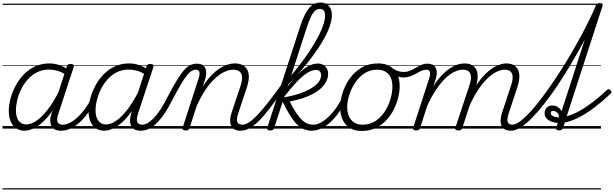

<svg xmlns="http://www.w3.org/2000/svg" viewBox="-20 -1024 4890 1529"><path d="M176 17Q138 17 109 -2Q80 -21 65 -57Q50 -93 50 -141Q50 -185 63 -236Q76 -287 102 -337Q128 -387 167 -428.5Q206 -470 258 -494.5Q310 -519 375 -519Q413 -519 452.5 -505.5Q492 -492 523 -469L511 -425Q469 -452 435 -461Q401 -470 370 -470Q318 -470 276 -449Q234 -428 202 -392.5Q170 -357 149 -314.5Q128 -272 117.5 -228Q107 -184 107 -146Q107 -111 116 -86Q125 -61 143.5 -47Q162 -33 190 -33Q227 -33 270.5 -62.5Q314 -92 361 -152.5Q408 -213 453 -305L467 -266Q417 -161 365 -99Q313 -37 264.5 -10Q216 17 176 17ZM464 17Q436 17 417 7Q398 -3 389 -22Q380 -41 380.5 -67Q381 -93 392 -125L512 -494Q516 -506 522.5 -510.5Q529 -515 542 -515Q560 -515 565 -507.5Q570 -500 566 -488L446 -122Q429 -73 438.5 -52Q448 -31 479 -31Q488 -31 492 -23.5Q496 -16 494.5 -7Q493 2 485.5 9.5Q478 17 464 17ZM0 475H622V485H0ZM0 -20H622V0H0ZM0 -505H622V-500H0ZM0 -995H622V-985H0Z M465 17Q454 17 449.5 9.5Q445 2 446.5 -7Q448 -16 456.5 -23.5Q465 -31 480 -31Q508 -31 539 -47.5Q570 -64 601 -93Q632 -122 660 -161.5Q688 -201 711 -247Q716 -257 725 -256.5Q734 -256 740.5 -249.5Q747 -243 742 -233Q717 -179 686 -133Q655 -87 619 -53.5Q583 -20 544.5 -1.5Q506 17 465 17ZM622 475V485ZM622 -20V0ZM622 -505V-500ZM622 -995V-985Z M811 17Q772 17 743.5 -2Q715 -21 700 -57Q685 -93 685 -141Q685 -185 698 -236Q711 -287 737 -337Q763 -387 802 -428.5Q841 -470 893 -494.5Q945 -519 1010 -519Q1048 -519 1087.5 -505.5Q1127 -492 1158 -469L1146 -425Q1104 -452 1070 -461Q1036 -470 1005 -470Q953 -470 911 -449Q869 -428 837 -392.5Q805 -357 784 -314.5Q763 -272 752 -228Q741 -184 741 -146Q741 -111 750.5 -86Q760 -61 778.5 -47Q797 -33 825 -33Q862 -33 905.5 -62.5Q949 -92 995.5 -152.5Q1042 -213 1088 -305L1102 -266Q1052 -161 999.5 -99Q947 -37 899 -10Q851 17 811 17ZM1099 17Q1071 17 1052 7Q1033 -3 1024 -22Q1015 -41 1015.5 -67Q1016 -93 1026 -125L1146 -494Q1151 -506 1157.5 -510.5Q1164 -515 1177 -515Q1195 -515 1200 -507.5Q1205 -500 1201 -488L1080 -122Q1064 -73 1073.5 -52Q1083 -31 1114 -31Q1123 -31 1127 -23.5Q1131 -16 1129.5 -7Q1128 2 1120.5 9.5Q1113 17 1099 17ZM622 475H1257V485H622ZM622 -20H1257V0H622ZM622 -505H1257V-500H622ZM622 -995H1257V-985H622Z M1101 17Q1090 17 1086.5 9.5Q1083 2 1085.5 -7Q1088 -16 1095.5 -23.5Q1103 -31 1115 -31Q1132 -31 1153.5 -42.5Q1175 -54 1200.5 -79.5Q1226 -105 1255.5 -148.5Q1285 -192 1317 -257Q1360 -339 1392 -390.5Q1424 -442 1449.5 -469.5Q1475 -497 1498.5 -507Q1522 -517 1548 -517Q1558 -517 1560.5 -509.5Q1563 -502 1560.5 -493Q1558 -484 1552 -476.5Q1546 -469 1539 -469Q1523 -469 1506.5 -459.5Q1490 -450 1470.5 -426.5Q1451 -403 1425 -359.5Q1399 -316 1363 -248Q1323 -169 1288 -117.5Q1253 -66 1221.5 -37Q1190 -8 1160.5 4.5Q1131 17 1101 17ZM1257 475H1357V485H1257ZM1257 -20H1357V0H1257ZM1257 -505H1357V-500H1257ZM1257 -995H1357V-985H1257Z M1896 17Q1868 17 1849 7Q1830 -3 1821 -22.5Q1812 -42 1813 -69.5Q1814 -97 1826 -132L1896 -341Q1909 -382 1907.5 -410.5Q1906 -439 1888.5 -454Q1871 -469 1837 -469Q1806 -469 1770 -453Q1734 -437 1695.5 -402.5Q1657 -368 1619 -313Q1581 -258 1546 -179L1489 -4Q1486 6 1479.5 10.5Q1473 15 1458 15Q1446 15 1438.5 10Q1431 5 1434 -6L1560 -394Q1573 -433 1567.5 -451Q1562 -469 1539 -469Q1528 -469 1523.5 -476.5Q1519 -484 1520.5 -493Q1522 -502 1529 -509.5Q1536 -517 1548 -517Q1572 -517 1588 -509Q1604 -501 1612.5 -486Q1621 -471 1622 -450.5Q1623 -430 1617 -404L1595 -334Q1627 -386 1660.5 -421Q1694 -456 1727.5 -478Q1761 -500 1792 -509.5Q1823 -519 1850 -519Q1896 -519 1924.5 -498Q1953 -477 1960 -435Q1967 -393 1946 -329L1879 -127Q1862 -77 1869 -54Q1876 -31 1911 -31Q1921 -31 1925 -23.5Q1929 -16 1927.5 -7Q1926 2 1918 9.5Q1910 17 1896 17ZM1357 475H2053V485H1357ZM1357 -20H2053V0H1357ZM1357 -505H2053V-500H1357ZM1357 -995H2053V-985H1357Z M1896 17Q1884 17 1879 9.5Q1874 2 1876.5 -7Q1879 -16 1887.5 -23.5Q1896 -31 1911 -31Q1934 -31 1963.5 -50Q1993 -69 2030.5 -108.5Q2068 -148 2117 -210.5Q2166 -273 2228 -359Q2237 -371 2245 -368Q2253 -365 2255.5 -354Q2258 -343 2251 -332Q2185 -235 2133.5 -168Q2082 -101 2041 -60.5Q2000 -20 1965 -1.5Q1930 17 1896 17ZM2053 475V485ZM2053 -20V0ZM2053 -505V-500ZM2053 -995V-985Z M2133 15Q2121 15 2112.5 10Q2104 5 2108 -7L2371 -815Q2393 -882 2417 -924Q2441 -966 2469 -985Q2497 -1004 2532 -1004Q2561 -1004 2581.5 -991Q2602 -978 2612.5 -955.5Q2623 -933 2623 -902Q2623 -875 2614.5 -843Q2606 -811 2589.5 -773.5Q2573 -736 2548.5 -694.5Q2524 -653 2492.5 -608.5Q2461 -564 2423.5 -517.5Q2386 -471 2342 -422.5Q2298 -374 2249 -325L2252 -370Q2292 -414 2328.5 -459Q2365 -504 2397 -547.5Q2429 -591 2455.5 -633Q2482 -675 2503.5 -713.5Q2525 -752 2539.5 -786Q2554 -820 2561.5 -849Q2569 -878 2569 -900Q2569 -917 2564.5 -929Q2560 -941 2550 -947Q2540 -953 2526 -953Q2506 -953 2489 -938Q2472 -923 2455.5 -889Q2439 -855 2421 -799L2163 -4Q2160 6 2153.5 10.5Q2147 15 2133 15ZM2460 17Q2433 17 2406.5 7.5Q2380 -2 2352.5 -26.5Q2325 -51 2295 -97Q2265 -143 2230 -215H2218L2229 -247Q2296 -257 2352 -274.5Q2408 -292 2450 -316Q2492 -340 2514.5 -367.5Q2537 -395 2537 -425Q2537 -445 2526.5 -456Q2516 -467 2495 -467Q2465 -467 2427 -443.5Q2389 -420 2341.5 -370Q2294 -320 2234 -242L2235 -285Q2281 -354 2327.5 -406.5Q2374 -459 2420 -488.5Q2466 -518 2511 -518Q2549 -518 2571 -494.5Q2593 -471 2593 -437Q2593 -405 2578.5 -376Q2564 -347 2537 -322Q2510 -297 2472 -276.5Q2434 -256 2387.5 -241Q2341 -226 2287 -216Q2317 -156 2343 -119Q2369 -82 2391 -63Q2413 -44 2433.5 -37.5Q2454 -31 2474 -31Q2484 -31 2488 -23.5Q2492 -16 2490 -7Q2488 2 2480.5 9.5Q2473 17 2460 17ZM2053 475H2617V485H2053ZM2053 -20H2617V0H2053ZM2053 -505H2617V-500H2053ZM2053 -995H2617V-985H2053Z M2460 17Q2449 17 2444.5 9.5Q2440 2 2441.5 -7Q2443 -16 2451.5 -23.5Q2460 -31 2475 -31Q2503 -31 2534 -47.5Q2565 -64 2596 -93Q2627 -122 2655 -161.5Q2683 -201 2706 -247Q2711 -257 2720 -256.5Q2729 -256 2735.5 -249.5Q2742 -243 2737 -233Q2712 -179 2681 -133Q2650 -87 2614 -53.5Q2578 -20 2539.5 -1.5Q2501 17 2460 17ZM2617 475V485ZM2617 -20V0ZM2617 -505V-500ZM2617 -995V-985Z M2861 19Q2805 19 2766.5 -4.5Q2728 -28 2708.5 -70.5Q2689 -113 2689 -168Q2689 -223 2708 -284Q2727 -345 2765 -398.5Q2803 -452 2859.5 -485.5Q2916 -519 2992 -519Q3047 -519 3085 -496.5Q3123 -474 3143 -433.5Q3163 -393 3163 -339Q3163 -298 3151.5 -249.5Q3140 -201 3116.5 -153.5Q3093 -106 3056.5 -67Q3020 -28 2971.5 -4.5Q2923 19 2861 19ZM2867 -31Q2926 -31 2971 -61Q3016 -91 3045.5 -138Q3075 -185 3090 -237Q3105 -289 3105 -334Q3105 -376 3091.5 -406Q3078 -436 3051 -452.5Q3024 -469 2985 -469Q2927 -469 2882.5 -440Q2838 -411 2807.5 -364.5Q2777 -318 2761 -266.5Q2745 -215 2745 -171Q2745 -128 2759.5 -96.5Q2774 -65 2801 -48Q2828 -31 2867 -31ZM2617 475H3218V485H2617ZM2617 -20H3218V0H2617ZM2617 -505H3218V-500H2617ZM2617 -995H3218V-985H2617Z M3192 -407Q3176 -407 3157 -412Q3138 -417 3120.5 -426Q3103 -435 3089 -446Q3081 -453 3079 -461.5Q3077 -470 3080 -477Q3083 -484 3089.5 -486Q3096 -488 3105 -481Q3133 -462 3154.5 -456.5Q3176 -451 3195 -451Q3222 -451 3245.5 -461Q3269 -471 3291 -484Q3313 -497 3335.5 -507Q3358 -517 3383 -517Q3392 -517 3396 -509.5Q3400 -502 3398.5 -493Q3397 -484 3390.5 -476.5Q3384 -469 3374 -469Q3355 -469 3335 -460Q3315 -451 3293.5 -438Q3272 -425 3246.5 -416Q3221 -407 3192 -407ZM3219 475V485ZM3219 -20V0ZM3219 -505V-500ZM3219 -995V-985Z M3294 15Q3282 15 3274.5 10Q3267 5 3270 -6L3396 -394Q3409 -433 3403.5 -451Q3398 -469 3375 -469Q3364 -469 3359.5 -476.5Q3355 -484 3357 -493Q3359 -502 3366 -509.5Q3373 -517 3384 -517Q3407 -517 3423 -509.5Q3439 -502 3448 -487Q3457 -472 3458 -451Q3459 -430 3453 -404L3431 -337Q3463 -388 3496 -422.5Q3529 -457 3561 -478.5Q3593 -500 3622.5 -509.5Q3652 -519 3678 -519Q3724 -519 3751 -497.5Q3778 -476 3783 -433.5Q3788 -391 3768 -329L3661 -4Q3657 6 3651 10.5Q3645 15 3630 15Q3618 15 3610 10Q3602 5 3606 -6L3717 -341Q3731 -381 3730.5 -409.5Q3730 -438 3714.5 -453.5Q3699 -469 3664 -469Q3635 -469 3600.5 -453Q3566 -437 3529.5 -403Q3493 -369 3455.5 -314Q3418 -259 3382 -181L3325 -4Q3322 6 3315.5 10.5Q3309 15 3294 15ZM4050 17Q4021 17 4002 7Q3983 -3 3974 -22.5Q3965 -42 3966.5 -69.5Q3968 -97 3980 -132L4049 -341Q4063 -381 4062.5 -409.5Q4062 -438 4047 -453.5Q4032 -469 3998 -469Q3969 -469 3934.5 -452.5Q3900 -436 3862.5 -400.5Q3825 -365 3787.5 -308.5Q3750 -252 3714 -171H3690Q3722 -263 3762.5 -328.5Q3803 -394 3847 -436.5Q3891 -479 3934 -499Q3977 -519 4013 -519Q4057 -519 4083.5 -497Q4110 -475 4115 -433Q4120 -391 4100 -329L4033 -128Q4016 -77 4022.5 -54Q4029 -31 4064 -31Q4074 -31 4077.5 -23.5Q4081 -16 4079.5 -7Q4078 2 4070.5 9.5Q4063 17 4050 17ZM3218 475H4207V485H3218ZM3218 -20H4207V0H3218ZM3218 -505H4207V-500H3218ZM3218 -995H4207V-985H3218Z M4051 17Q4040 17 4036 9.5Q4032 2 4033.5 -7Q4035 -16 4042 -23.5Q4049 -31 4060 -31Q4086 -31 4123 -58.5Q4160 -86 4204 -134Q4248 -182 4296 -246Q4344 -310 4394 -384Q4444 -458 4492 -537Q4540 -616 4583.5 -694.5Q4627 -773 4663 -845.5Q4699 -918 4725 -978Q4729 -986 4736 -990Q4743 -994 4751 -994Q4759 -994 4763.5 -989.5Q4768 -985 4765 -978Q4738 -911 4700 -833Q4662 -755 4617 -672Q4572 -589 4522.5 -506Q4473 -423 4421.5 -346Q4370 -269 4318.5 -203Q4267 -137 4219 -87.5Q4171 -38 4128 -10.5Q4085 17 4051 17ZM4207 475H4232V485H4207ZM4207 -20H4232V0H4207ZM4207 -505H4232V-500H4207ZM4207 -995H4232V-985H4207Z M4431 14Q4419 14 4412.5 9Q4406 4 4409 -7L4422 -45Q4394 -47 4370.5 -56Q4347 -65 4332 -81.5Q4317 -98 4317 -122Q4317 -149 4333.5 -166.5Q4350 -184 4378 -184Q4403 -184 4422.5 -171.5Q4442 -159 4452 -138L4724 -978Q4728 -990 4735 -994.5Q4742 -999 4755 -999Q4772 -999 4777 -993.5Q4782 -988 4778 -976L4493 -98Q4540 -110 4592 -139Q4644 -168 4700 -210.5Q4756 -253 4813 -307Q4818 -311 4825.5 -313Q4833 -315 4841 -306Q4850 -298 4849.5 -291.5Q4849 -285 4843 -279Q4783 -221 4720.5 -173Q4658 -125 4597 -92.5Q4536 -60 4478 -49L4463 -4Q4460 5 4453 9.5Q4446 14 4431 14ZM4432 -89Q4432 -114 4416.5 -127.5Q4401 -141 4385 -141Q4366 -141 4366 -124Q4366 -112 4375.5 -104.5Q4385 -97 4399.5 -93.5Q4414 -90 4432 -89ZM4232 475H4766V485H4232ZM4232 -20H4766V0H4232ZM4232 -505H4766V-500H4232ZM4232 -995H4766V-985H4232Z"/></svg>

Font: Playwrite CZ Guides
Style: Regular
Weight: 400
Designer: Veronika Burian, José Scaglione
Foundry: TypeTogether
Version: Version 1.003